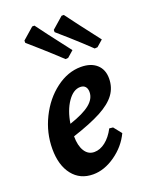

<svg xmlns="http://www.w3.org/2000/svg" viewBox="-139 -799 690 885"><g transform="rotate(-20 206.0 -356.5)"><path d="M139 -183Q139 -137 156 -110Q173 -83 203 -83Q231 -83 257.5 -103.5Q284 -124 304 -162L322 -160L353 -121Q326 -64 272 -26Q218 12 163 12Q99 12 62 -35Q25 -82 25 -162Q25 -241 60.5 -313Q96 -385 154.5 -429Q213 -473 277 -473Q326 -473 354 -448Q382 -423 382 -379Q382 -335 357.5 -301.5Q333 -268 280.5 -240Q228 -212 139 -183ZM143 -243Q212 -266 244 -292Q276 -318 276 -351Q276 -368 267.5 -377.5Q259 -387 243 -387Q209 -387 181 -346.5Q153 -306 143 -243ZM75 -665V-676L131 -725H142Q153 -710 187.5 -664Q222 -618 268 -559L237 -532L224 -531Q177 -575 132.5 -614.5Q88 -654 75 -665ZM219 -665V-676L275 -725H286Q297 -710 331.5 -664Q366 -618 412 -559L381 -532L367 -531Q321 -575 276.5 -614.5Q232 -654 219 -665Z"/></g></svg>

Font: Alegreya
Style: Bold Italic
Weight: 700
Italic angle: -7°
Designer: Juan Pablo del Peral
Foundry: Huerta Tipografica
Version: Version 2.007; ttfautohint (v1.6)